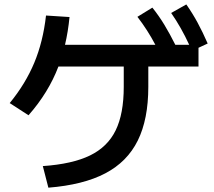

<svg xmlns="http://www.w3.org/2000/svg" viewBox="-20 -823 978 878"><path d="M545.9 -425.8V-518.6H247.1Q201.7 -399.4 110.4 -295.9L24.4 -351.6Q96.7 -439.9 136.7 -535.9Q176.8 -631.8 190.4 -752L297.9 -745.1Q291.5 -678.7 277.3 -618.2H690.4Q655.3 -685.1 608.4 -746.1L676.8 -788.1Q706.5 -751 731.4 -710Q756.3 -668.9 781.7 -618.2H845.2Q808.6 -697.8 762.7 -763.7L832 -802.7Q860.4 -762.2 883.5 -719.5Q906.7 -676.8 929.7 -624L887.7 -604.5V-518.6H658.2V-425.8Q658.2 -277.8 610.1 -180.4Q562 -83 461.4 -30.3Q360.8 22.5 201.2 35.2L175.8 -63.5Q311 -72.8 391.6 -112.1Q472.2 -151.4 509 -227.1Q545.9 -302.7 545.9 -425.8Z"/></svg>

Font: Pretendard SemiBold
Style: Regular
Weight: 600
Designer: Base glyphs from Inter by Rasmus Andersson; Hangeul glyphs from Noto Sans CJK(Source Han Sans) by Jang Soo-young and Kan
Foundry: Kil Hyung-jin
Version: Version 1.309